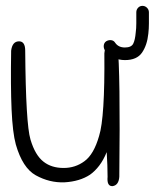

<svg xmlns="http://www.w3.org/2000/svg" viewBox="-20 -620 540 655"><path d="M66 -447Q68 -197 84 -144Q100 -90 129 -68Q156 -47 197 -47Q237 -47 268 -70Q300 -93 318 -156Q338 -219 336 -438Q340 -488 381 -465Q391 -374 387 -17Q385 12 364 15Q344 16 347 -17Q347 -55 344 -101Q333 -74 318.5 -55Q304 -36 287 -24Q252 -1 200 2Q149 4 102 -22Q57 -47 34 -127Q23 -167 19.5 -246.5Q16 -326 18 -447Q22 -479 45 -479Q66 -479 66 -447ZM445 -578Q445 -587 451 -593.5Q457 -600 466 -600Q475 -600 481.5 -593.5Q488 -587 488 -578Q488 -558 488 -540Q488 -522 486 -505Q482 -466 464.5 -440.5Q447 -415 406 -415Q387 -415 368.5 -423Q350 -431 338 -448Q333 -456 334 -465Q335 -474 342 -479Q350 -484 359 -483Q368 -482 373 -474Q384 -458 406 -458Q428 -458 434.5 -471Q441 -484 443 -509Q445 -523 445 -540.5Q445 -558 445 -578Z"/></svg>

Font: Yomogi
Style: Regular
Weight: 400
Designer: satsuyako
Foundry: satsuyako
Version: Version 3.100